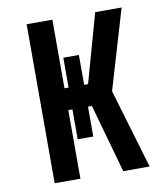

<svg xmlns="http://www.w3.org/2000/svg" viewBox="-82 -805 765 874"><g transform="rotate(-10 300.0 -367.5)"><path d="M100 0V-735H219V-418H238V-556H310V-418H328L417 -735H539L435 -384L430 -367L539 0H417L328 -317H310V-179H238V-317H219V0Z"/></g></svg>

Font: Iosevka Custom Extended
Style: Bold
Weight: 700
Width: 7
Monospace: yes
Designer: Belleve Invis
Foundry: Belleve Invis
Version: Version 11.2.4; ttfautohint (v1.8.4)